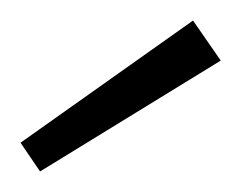

<svg xmlns="http://www.w3.org/2000/svg" viewBox="-20 -736 235 187"><path d="M19 -569 0 -597 168 -716 195 -677Z"/></svg>

Font: DM Sans 9pt ExtraLight
Style: Regular
Weight: 250
Version: Version 4.004;gftools[0.9.30]